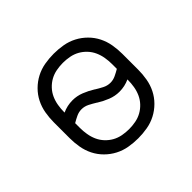

<svg xmlns="http://www.w3.org/2000/svg" viewBox="-130 -690 860 860"><g transform="rotate(-45 300.0 -260.0)"><path d="M300 8Q271 8 242 3Q213 -2 187 -15.5Q161 -29 140 -50Q119 -71 106 -97Q93 -123 88 -152Q83 -181 83 -210V-310Q83 -339 88 -368Q93 -397 106 -423Q119 -449 140 -470Q161 -491 187 -504.5Q213 -518 242 -523Q271 -528 300 -528Q329 -528 358 -523Q387 -518 413 -504.5Q439 -491 460 -470Q481 -449 494 -423Q507 -397 512 -368Q517 -339 517 -310V-210Q517 -181 512 -152Q507 -123 494 -97Q481 -71 460 -50Q439 -29 413 -15.5Q387 -2 358 3Q329 8 300 8ZM388 -256Q405 -256 421 -263.5Q437 -271 452 -280V-310Q452 -331 448.5 -352Q445 -373 436.5 -392Q428 -411 413.5 -426.5Q399 -442 381 -452Q363 -462 342 -466Q321 -470 300 -470Q279 -470 258 -466Q237 -462 219 -452Q201 -442 186.5 -426.5Q172 -411 163.5 -392Q155 -373 151.5 -352Q148 -331 148 -310V-307Q163 -314 179 -317.5Q195 -321 212 -321Q240 -321 266.5 -310.5Q293 -300 317 -285L318 -284Q318 -284 318 -284Q318 -284 318 -284Q334 -274 351.5 -265Q369 -256 388 -256ZM300 -50Q321 -50 342 -54Q363 -58 381 -68Q399 -78 413.5 -93.5Q428 -109 436.5 -128Q445 -147 448.5 -168Q452 -189 452 -210V-213Q437 -206 421 -202.5Q405 -199 388 -199Q360 -199 333.5 -209.5Q307 -220 283 -235L282 -236Q282 -236 282 -236Q282 -236 282 -236Q266 -246 248.5 -255Q231 -264 212 -264Q195 -264 179 -256.5Q163 -249 148 -240V-210Q148 -189 151.5 -168Q155 -147 163.5 -128Q172 -109 186.5 -93.5Q201 -78 219 -68Q237 -58 258 -54Q279 -50 300 -50Z"/></g></svg>

Font: Iosevka SS04 Light Extended
Style: Regular
Weight: 300
Width: 7
Monospace: yes
Designer: Belleve Invis
Foundry: Belleve Invis
Version: Version 19.0.0; ttfautohint (v1.8.4)